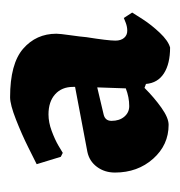

<svg xmlns="http://www.w3.org/2000/svg" viewBox="-8 -684 365 390"><g transform="rotate(-90 175.0 -488.5)"><path d="M200 -375 192 -378Q172 -358 151.5 -343.5Q131 -329 117 -329Q76 -329 48 -360.5Q20 -392 20 -438Q20 -459 31.5 -474.5Q43 -490 62 -494L194 -519V-523Q194 -546 179 -559.5Q164 -573 138 -573Q122 -573 104.5 -566.5Q87 -560 75 -553Q63 -546 60 -544L52 -548L37 -597Q45 -601 71 -614Q97 -627 127.5 -639Q158 -651 173 -651Q241 -651 271.5 -624.5Q302 -598 302 -557Q302 -550 299 -529Q296 -508 295 -496Q288 -452 288 -437Q288 -426 293.5 -419.5Q299 -413 308 -413Q316 -413 324 -416Q332 -419 334 -420L345 -403Q342 -398 331 -381Q320 -364 304 -347Q288 -330 274 -326Q241 -326 221.5 -338.5Q202 -351 200 -375ZM191 -416 193 -474 138 -461Q125 -458 125 -445Q125 -429 133.5 -419Q142 -409 155 -409Q173 -409 191 -416Z"/></g></svg>

Font: Alegreya ExtraBold
Style: Regular
Weight: 800
Designer: Juan Pablo del Peral
Foundry: Huerta Tipografica
Version: Version 2.007; ttfautohint (v1.6)